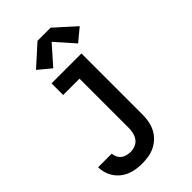

<svg xmlns="http://www.w3.org/2000/svg" viewBox="-290 -862 1180 1180"><g transform="rotate(-45 300.0 -271.5)"><path d="M209 223Q184 223 158.5 219.5Q133 216 109 206.5Q85 197 64.5 181Q44 165 29.5 143.5Q15 122 7.5 97Q0 72 0 47H118Q119 63 126.5 78.5Q134 94 147 104Q160 114 176.5 118Q193 122 209 122Q230 122 250 113.5Q270 105 282 88.5Q294 72 299 51.5Q304 31 304 10V-419H162V-520H422V10Q422 39 417 67Q412 95 399.5 120.5Q387 146 366.5 166.5Q346 187 320.5 200Q295 213 266.5 218Q238 223 209 223ZM235 -578 153 -646 286 -766H400L533 -646L451 -578L343 -700Z"/></g></svg>

Font: Zed Sans Extended
Style: Bold
Weight: 700
Width: 7
Designer: Belleve Invis
Foundry: Belleve Invis
Version: Version 1.0.0; ttfautohint (v1.8.4)